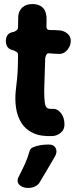

<svg xmlns="http://www.w3.org/2000/svg" viewBox="-20 -658 381 947"><path d="M239 13Q181 16 143 -2Q105 -20 85 -52.5Q65 -85 59 -127Q53 -169 58 -213Q62 -245 64.5 -272.5Q67 -300 68 -328Q69 -356 69 -387Q69 -394 66.5 -397.5Q64 -401 59.5 -403Q55 -405 49 -409Q27 -413 18 -425Q9 -437 9 -456Q9 -474 18 -486Q27 -498 49 -501Q58 -505 63.5 -510Q69 -515 69 -524Q69 -537 69.5 -551.5Q70 -566 70 -579Q73 -606 91 -622Q109 -638 140 -638Q170 -638 188 -623Q206 -608 209 -578Q210 -566 209.5 -553Q209 -540 209 -528Q209 -510 225 -510Q238 -510 251.5 -509.5Q265 -509 277 -508Q298 -505 313.5 -491.5Q329 -478 329 -456Q329 -433 313.5 -413.5Q298 -394 277 -392Q263 -392 249 -393Q235 -394 221 -395Q214 -396 209.5 -389.5Q205 -383 203 -370Q202 -331 200.5 -293.5Q199 -256 198 -211Q198 -172 201 -151.5Q204 -131 212.5 -125.5Q221 -120 239 -121Q262 -123 280 -101Q298 -79 298 -44Q298 -18 279.5 -3Q261 12 239 13ZM174 244Q167 255 152 262Q137 269 120 269H116Q103 269 89.5 263Q76 257 69.5 245Q63 233 71 216Q91 177 103.5 149.5Q116 122 127 84Q130 74 144 68Q158 62 177.5 58.5Q197 55 214 55H221Q238 55 247 63Q256 71 258 83Q260 95 253 110Q231 148 214 177Q197 206 174 244Z"/></svg>

Font: Winky Sans SemiBold
Style: Regular
Weight: 600
Designer: Simon Atzbach
Foundry: typofactur
Version: Version 1.205